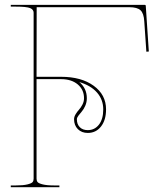

<svg xmlns="http://www.w3.org/2000/svg" viewBox="-20 -780 662 800"><path d="M310.5 -438Q341.8 -412.1 341.8 -370.6Q341.8 -354 335.2 -339.1Q328.6 -324.2 321 -315.7Q313.5 -307.1 306.9 -298.3Q300.3 -289.6 300.3 -283.2Q300.3 -262.2 312.5 -250Q324.7 -237.8 345.7 -237.8Q374.5 -237.8 392.3 -260.7Q410.2 -283.7 410.2 -324.2Q410.2 -364.7 384.3 -394.3Q358.4 -423.8 310.5 -438ZM132.3 -35.6Q132.3 -26.9 136.5 -21.5Q140.6 -16.1 158 -11.7Q175.3 -7.3 207.5 -7.3H227.5V0H24.9V-7.3H44.9Q77.1 -7.3 94.5 -11.7Q111.8 -16.1 116 -21.5Q120.1 -26.9 120.1 -35.6V-727.1Q120.1 -740.2 105.5 -746.3Q90.8 -752.4 44.9 -752.4H24.9V-759.8H582.5Q587.4 -759.8 587.4 -755.4L600.1 -565.4L589.8 -564.5L581.1 -691.4Q579.1 -724.6 565.4 -737.3Q551.8 -750 518.6 -750H132.8L132.3 -460H234.9Q318.8 -460 370.4 -422.6Q421.9 -385.3 421.9 -324.2Q421.9 -279.8 400.9 -252.9Q379.9 -226.1 345.7 -226.1Q320.3 -226.1 304.4 -241.9Q288.6 -257.8 288.6 -283.2Q288.6 -293.5 295.2 -304.2Q301.8 -314.9 309.3 -323.2Q316.9 -331.5 323.5 -344.2Q330.1 -356.9 330.1 -370.6Q330.1 -406.2 304 -428.2Q277.8 -450.2 234.9 -450.2H132.3Z"/></svg>

Font: ZnikomitNo24
Style: Thin
Weight: 300
Designer: gluk
Foundry: gluk
Version: Version 0.55